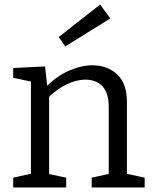

<svg xmlns="http://www.w3.org/2000/svg" viewBox="-20 -824 673 844"><path d="M38 0V-43L128 -63L116 -48V-478L128 -463L38 -482V-525L178 -532L189 -434L178 -438Q228 -489 282.5 -513Q337 -537 386 -537Q452 -537 495.5 -496.5Q539 -456 538 -371V-48L528 -62L616 -43V0H383V-43L470 -62L458 -47V-354Q458 -416 430 -445Q402 -474 355 -474Q318 -474 274.5 -454Q231 -434 189 -392L196 -408V-47L186 -61L271 -43V0ZM267 -620 238 -661 420 -804 465 -743Z"/></svg>

Font: Pack4
Style: Regular
Weight: 400
Version: Version 2.002